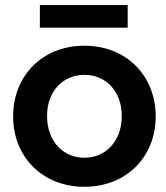

<svg xmlns="http://www.w3.org/2000/svg" viewBox="-20 -714 641 743"><path d="M306.6 8.8C468.8 8.8 582.5 -106.9 582.5 -263.2C582.5 -421.4 468.8 -537.1 306.6 -537.1C144.5 -537.1 30.8 -421.4 30.8 -263.2C30.8 -106.9 144.5 8.8 306.6 8.8ZM134.3 -606.9H474.1V-694.3H134.3ZM162.1 -263.2C161.1 -361.3 224.1 -424.3 306.6 -424.3C389.2 -424.3 452.1 -361.3 451.2 -263.2C450.7 -168 389.2 -103.5 306.6 -103.5C224.1 -103.5 162.6 -168 162.1 -263.2Z"/></svg>

Font: Faust Sans Bold
Style: Regular
Weight: 700
Designer: Andreas Faust
Version: Version 1.003;Glyphs 3.1.2 (3151)